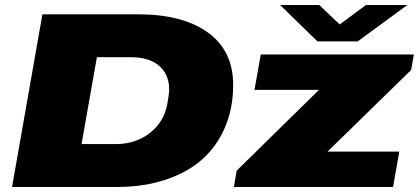

<svg xmlns="http://www.w3.org/2000/svg" viewBox="-20 -745 1669 765"><path d="M28 0 149 -688H529Q709 -688 809 -615Q909 -542 909 -407Q909 -331 887.5 -267Q866 -203 827 -154Q787 -103 729 -69Q671 -35 600 -17.5Q529 0 448 0ZM305 -171H443Q483 -171 517.5 -183Q552 -195 579 -216.5Q606 -238 623.5 -267.5Q641 -297 647 -333Q650 -351 651.5 -361Q653 -371 653.5 -377.5Q654 -384 654 -389Q654 -428 636.5 -456.5Q619 -485 585.5 -501Q552 -517 504 -517H366ZM912 0 923 -65 1251 -387H994L1019 -528H1629L1618 -466L1285 -141H1571L1546 0ZM1603 -725 1405 -580H1245L1096 -725H1252L1349 -633H1314L1438 -725Z"/></svg>

Font: Archivo Expanded Black
Style: Italic
Weight: 900
Width: 7
Italic angle: -10°
Designer: Hector Gatti
Foundry: Omnibus-Type
Version: Version 2.001